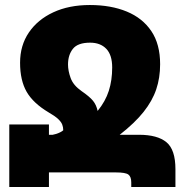

<svg xmlns="http://www.w3.org/2000/svg" viewBox="-20 -745 733 765"><path d="M503 0V-18Q503 -41 491.5 -49.5Q480 -58 442 -58H175V0H17V-249H175V-208H534Q607 -208 643 -178.5Q679 -149 679 -71V0ZM369 -303Q400 -341 413.5 -383Q427 -425 427 -476Q427 -526 403.5 -550.5Q380 -575 339 -575Q290 -575 270.5 -550.5Q251 -526 251 -488Q251 -463 261.5 -434Q272 -405 305 -382Q337 -360 350.5 -343.5Q364 -327 369 -303ZM190 -208Q196 -209 204 -211.5Q212 -214 220 -218Q228 -222 232 -226Q232 -238 228 -248.5Q224 -259 212 -270.5Q200 -282 174 -297Q112 -334 86 -379.5Q60 -425 60 -495Q60 -564 95 -615.5Q130 -667 192.5 -696Q255 -725 338 -725Q422 -725 485 -699Q548 -673 583 -621Q618 -569 618 -489Q618 -435 602.5 -389Q587 -343 552 -299Q517 -255 457 -208Z"/></svg>

Font: Noto Sans Armenian Black
Style: Regular
Weight: 900
Version: Version 2.007